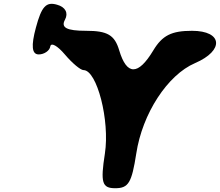

<svg xmlns="http://www.w3.org/2000/svg" viewBox="-20 -1046 1163 1016"><path d="M170 -900C144 -804 148 -758 185 -758C214 -758 243 -778 246 -800C250 -823 284 -804 323 -758C362 -712 406 -675 422 -675C493 -675 562 -408 535 -233C511 -79 520 -50 590 -50C660 -50 677 -79 701 -233C733 -445 867 -650 1012 -712C1168 -779 1158 -883 996 -883C888 -883 839 -859 791 -779C711 -646 651 -646 611 -779C587 -861 548 -883 436 -883C332 -883 301 -900 324 -942C343 -977 326 -1009 282 -1021C224 -1038 200 -1012 170 -900Z"/></svg>

Font: Hussar Skorodowane
Style: Ky
Weight: 700
Foundry: Cannot Into Space Fonts
Version: Version 0.892